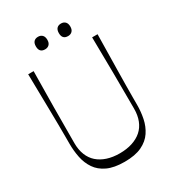

<svg xmlns="http://www.w3.org/2000/svg" viewBox="-205 -974 997 1100"><g transform="rotate(-30 293.0 -423.5)"><path d="M293 11Q224 11 180 -9.5Q136 -30 112 -65.5Q88 -101 79 -145.5Q70 -190 70 -237Q70 -251 70 -284.5Q70 -318 69.5 -365.5Q69 -413 68 -469Q67 -525 66 -584.5Q65 -644 64 -700H100Q98 -582 97 -463.5Q96 -345 96 -226Q96 -182 109.5 -148Q123 -114 148.5 -91.5Q174 -69 210.5 -57Q247 -45 293 -45Q339 -45 376 -57Q413 -69 438.5 -91.5Q464 -114 477.5 -148Q491 -182 491 -226Q491 -345 490 -463.5Q489 -582 487 -700H523Q522 -644 521 -584.5Q520 -525 519 -468.5Q518 -412 517.5 -365Q517 -318 517 -284.5Q517 -251 517 -237Q517 -191 508 -147Q499 -103 475 -67Q451 -31 407 -10Q363 11 293 11ZM220 -775Q182 -775 182 -816Q182 -837 192 -847.5Q202 -858 220 -858Q237 -858 247.5 -847.5Q258 -837 258 -816Q258 -796 247.5 -785.5Q237 -775 220 -775ZM372 -775Q334 -775 334 -816Q334 -837 344 -847.5Q354 -858 372 -858Q389 -858 399.5 -847.5Q410 -837 410 -816Q410 -796 399.5 -785.5Q389 -775 372 -775Z"/></g></svg>

Font: Ojuju Light
Style: Regular
Weight: 300
Designer: Chisaokwu Joboson, Mirko Velimirovic
Foundry: Udi Foundry
Version: Version 1.000